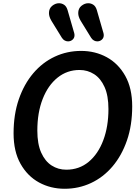

<svg xmlns="http://www.w3.org/2000/svg" viewBox="-20 -1163 856 1188"><path d="M380 5Q293 5 221.5 -34Q150 -73 107 -149.5Q64 -226 64 -338Q64 -455 96.5 -549Q129 -643 186 -710Q243 -777 319 -812.5Q395 -848 482 -848Q569 -848 640.5 -809Q712 -770 755 -693.5Q798 -617 798 -505Q798 -388 765.5 -294Q733 -200 676 -133Q619 -66 543 -30.5Q467 5 380 5ZM390 -113Q470 -113 528.5 -161.5Q587 -210 619 -295Q651 -380 651 -488Q651 -571 627 -624.5Q603 -678 562.5 -704Q522 -730 472 -730Q395 -730 336 -682.5Q277 -635 244 -550.5Q211 -466 211 -355Q211 -272 235 -218.5Q259 -165 299.5 -139Q340 -113 390 -113ZM582 -907Q572 -907 562 -912Q552 -917 544 -929L480 -1033Q464 -1059 464 -1082Q464 -1111 484 -1127Q504 -1143 526 -1143Q543 -1143 557.5 -1133.5Q572 -1124 579 -1101L620 -959Q621 -955 621.5 -952Q622 -949 622 -945Q622 -928 610 -917.5Q598 -907 582 -907ZM401 -907Q391 -907 381 -912Q371 -917 363 -929L299 -1033Q283 -1059 283 -1082Q283 -1111 303 -1127Q323 -1143 345 -1143Q362 -1143 376.5 -1133.5Q391 -1124 398 -1101L439 -959Q440 -955 440.5 -952Q441 -949 441 -945Q441 -928 429 -917.5Q417 -907 401 -907Z"/></svg>

Font: Pacifico
Style: Regular
Weight: 400
Designer: Vernon Adams
Foundry: Vernon Adams
Version: Version 3.010; ttfautohint (v1.8.4.7-5d5b)